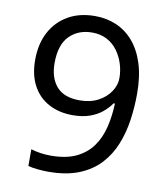

<svg xmlns="http://www.w3.org/2000/svg" viewBox="-81 -769 734 849"><g transform="rotate(10 286.0 -345.0)"><path d="M520 -396Q520 -336 511.5 -277Q503 -218 482 -166Q461 -114 424 -74Q387 -34 330 -11Q273 12 192 12Q172 12 145.5 9.5Q119 7 102 2V-73Q120 -67 144 -63.5Q168 -60 190 -60Q260 -60 305.5 -82Q351 -104 378 -142Q405 -180 417 -230Q429 -280 431 -336H425Q410 -314 387 -295Q364 -276 331.5 -264.5Q299 -253 255 -253Q194 -253 147.5 -278Q101 -303 75.5 -350.5Q50 -398 50 -465Q50 -538 78.5 -591Q107 -644 158 -673Q209 -702 278 -702Q329 -702 373 -683.5Q417 -665 450 -627Q483 -589 501.5 -531.5Q520 -474 520 -396ZM278 -628Q216 -628 176.5 -588.5Q137 -549 137 -466Q137 -400 170.5 -361.5Q204 -323 274 -323Q322 -323 357 -341.5Q392 -360 411.5 -389.5Q431 -419 431 -450Q431 -482 421.5 -513Q412 -544 393 -570.5Q374 -597 345 -612.5Q316 -628 278 -628Z"/></g></svg>

Font: Noto Sans Kannada
Style: Regular
Weight: 400
Designer: Jelle Bosma - Monotype Design Team
Foundry: Monotype Imaging Inc.
Version: Version 2.003